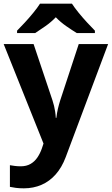

<svg xmlns="http://www.w3.org/2000/svg" viewBox="-20 -786 609 1046"><path d="M0 -546H163L266 -239Q271 -224 274.5 -209Q278 -194 280.5 -178Q283 -162 284 -144H287Q290 -170 295.5 -193.5Q301 -217 308 -239L409 -546H569L338 70Q317 126 283.5 164Q250 202 206 221Q162 240 110 240Q85 240 66.5 237.5Q48 235 34 232V114Q45 116 60.5 118Q76 120 93 120Q124 120 146.5 107Q169 94 184 71.5Q199 49 208 23L217 -4ZM372 -766Q386 -744 408.5 -716.5Q431 -689 455 -663Q479 -637 497 -619V-606H398Q372 -622 341 -643.5Q310 -665 284 -692Q258 -665 228 -644Q198 -623 172 -606H73V-619Q92 -638 115.5 -663.5Q139 -689 161.5 -716.5Q184 -744 198 -766Z"/></svg>

Font: Noto Sans Sinhala
Style: Regular
Weight: 400
Designer: Jelle Bosma - Monotype Design Team
Foundry: Monotype Imaging Inc.
Version: Version 2.006